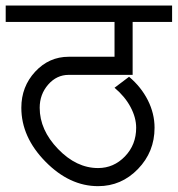

<svg xmlns="http://www.w3.org/2000/svg" viewBox="-33 -670 633 684"><path d="M316.4 -6.8Q214.8 -6.8 128.9 -94.2Q43 -181.6 43 -286.1Q43 -361.3 92.3 -414.6Q141.6 -467.8 211.9 -467.8H375V-591.8H-12.7V-650.4H580.1V-591.8H439.5V-403.3H211.9Q168.9 -403.3 138.7 -368.7Q108.4 -334 108.4 -286.1Q108.4 -207 173.8 -139.2Q239.3 -71.3 316.4 -71.3Q372.1 -71.3 412.1 -112.8Q452.1 -154.3 452.1 -214.8Q452.1 -251 432.1 -288.6Q412.1 -326.2 375 -357.4L426.8 -396.5Q469.7 -360.4 493.7 -313Q517.6 -265.6 517.6 -214.8Q517.6 -128.9 458.5 -67.9Q399.4 -6.8 316.4 -6.8Z"/></svg>

Font: Lohit Devanagari
Style: Regular
Weight: 400
Version: 2.95.4